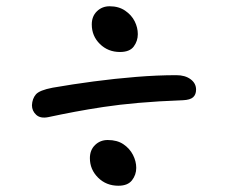

<svg xmlns="http://www.w3.org/2000/svg" viewBox="-20 -631 740 613"><path d="M134 -257Q109 -252 95.5 -264.5Q82 -277 82 -295Q83 -316 94.5 -329.5Q106 -343 148 -351Q211 -362 279 -371Q347 -380 415 -385.5Q483 -391 543 -391Q571 -391 588.5 -378Q606 -365 606 -345Q606 -329 596.5 -320.5Q587 -312 564 -311Q484 -308 422 -302.5Q360 -297 310.5 -289.5Q261 -282 218.5 -274Q176 -266 134 -257ZM358 -38Q319 -38 293 -64Q267 -90 267 -126Q267 -152 283.5 -168Q300 -184 324 -184Q354 -184 374 -170.5Q394 -157 404.5 -136.5Q415 -116 415 -95Q415 -73 401.5 -55.5Q388 -38 358 -38ZM363 -465Q325 -465 299 -490.5Q273 -516 273 -553Q273 -579 289.5 -595Q306 -611 330 -611Q359 -611 379.5 -597Q400 -583 410 -563Q420 -543 420 -522Q420 -500 407 -482.5Q394 -465 363 -465Z"/></svg>

Font: Shantell Sans
Style: Regular
Weight: 400
Designer: Stephen Nixon, Anya Danilova, Shantell Martin
Foundry: Arrow Type
Version: Version 1.008;[ac192a2d6]